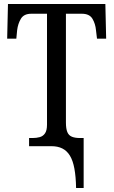

<svg xmlns="http://www.w3.org/2000/svg" viewBox="-20 -734 570 964"><path d="M362 210Q361 153 353.5 112.5Q346 72 331 47.5Q316 23 293 11.5Q270 0 239 0H126V-41H144Q163 -41 179.5 -45.5Q196 -50 206 -64.5Q216 -79 216 -108V-665H137Q100 -665 85 -640Q70 -615 66 -582L62 -540H16L20 -714H509L513 -540H467L462 -582Q459 -615 444 -640Q429 -665 391 -665H311V-119Q311 -88 318 -71Q325 -54 341 -47.5Q357 -41 382 -41H400V210Z"/></svg>

Font: Noto Serif Condensed
Style: Regular
Weight: 400
Width: 3
Designer: Monotype Design Team
Foundry: Monotype Imaging Inc.
Version: Version 2.015